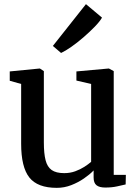

<svg xmlns="http://www.w3.org/2000/svg" viewBox="-20 -895 666 926"><path d="M487.5 9.5Q459.5 9.5 445.5 -1.5Q431.5 -12.5 431.5 -39V-73Q413.5 -54 385.2 -34.5Q357 -15 323.5 -2Q290 11 254 11Q161 11 121.5 -39Q82 -89 82 -202V-490L27 -505.5V-550.5L170.5 -564.5H172.5L191.5 -552V-208Q191.5 -155 199.8 -122.5Q208 -90 229.2 -75Q250.5 -60 289.5 -60Q318.5 -60 343 -69Q367.5 -78 387 -90.5Q406.5 -103 419.5 -114.5V-490L348.5 -506.5V-550.5L503 -564.5H505.5L528.5 -552V-51.5H587L586 -5.5Q569 -1.5 544.2 4Q519.5 9.5 487.5 9.5ZM274 -640 235 -673.5 394.5 -875 472 -810Q461.5 -791.5 437 -766.2Q412.5 -741 382.5 -715Q352.5 -689 323.8 -669Q295 -649 275.5 -640Z"/></svg>

Font: Merriweather 24pt Medium
Style: Regular
Weight: 500
Designer: Eben Sorkin
Foundry: Eben Sorkin
Version: Version 2.100